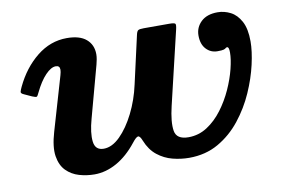

<svg xmlns="http://www.w3.org/2000/svg" viewBox="-63 -638 1108 758"><g transform="rotate(-10 490.5 -259.0)"><path d="M36 -376.5Q69.5 -447 124 -490.8Q178.5 -534.5 244.5 -534.5Q296 -534.5 322.2 -512Q348.5 -489.5 348.5 -451.5Q348.5 -442.5 346.5 -431.2Q344.5 -420 342 -411L286 -204.5Q270.5 -149 274.8 -114Q279 -79 313 -79Q346.5 -79 379 -111.2Q411.5 -143.5 437.5 -195.5Q463.5 -247.5 476.5 -307L520 -499.5Q523 -513 528.2 -516.5Q533.5 -520 550.5 -520H652.5Q674.5 -520 677.2 -515.2Q680 -510.5 675.5 -492L606 -199Q591 -136 596.8 -100.8Q602.5 -65.5 650.5 -65.5Q691.5 -65.5 725.8 -87.8Q760 -110 786.8 -145.8Q813.5 -181.5 832 -222.5Q850.5 -263.5 860 -301.8Q869.5 -340 869.5 -366.5Q869.5 -389 862 -389Q857.5 -389 855.8 -386.8Q854 -384.5 847.5 -382.2Q841 -380 822 -380Q795 -380 776.8 -399.5Q758.5 -419 758.5 -454Q758.5 -486.5 782 -509Q805.5 -531.5 848.5 -531.5Q875 -531.5 900 -518.8Q925 -506 941 -476.2Q957 -446.5 957 -396Q957 -357 945 -304Q933 -251 908.5 -195.5Q884 -140 846 -92Q808 -44 756.5 -14.5Q705 15 639 15Q606 15 573 6.5Q540 -2 512.8 -23.5Q485.5 -45 470 -83.5Q462 -104 454.2 -103.2Q446.5 -102.5 430.5 -82Q393 -34.5 349.2 -10Q305.5 14.5 260 14.5Q228.5 14.5 198.5 5.8Q168.5 -3 147.2 -24.5Q126 -46 120.2 -83.5Q114.5 -121 131.5 -178.5L194.5 -394Q198.5 -408 198.5 -416Q198.5 -432.5 182.5 -432.5Q163.5 -432.5 140.8 -408.8Q118 -385 97.5 -342.5Q91.5 -329 88 -327.2Q84.5 -325.5 70 -331.5L40.5 -345Q27 -350.5 28.5 -357.2Q30 -364 36 -376.5Z"/></g></svg>

Font: Besley*
Style: Bold Italic
Weight: 700
Italic angle: -13°
Designer: Owen Earl
Foundry: indestructible type*
Version: Version 2.000; ttfautohint (v1.8.3)